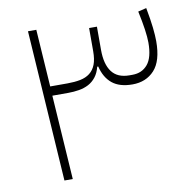

<svg xmlns="http://www.w3.org/2000/svg" viewBox="-71 -678 747 749"><g transform="rotate(-10 302.0 -303.5)"><path d="M134 -371H203Q231 -371 253.5 -375.5Q276 -380 291.5 -392Q307 -404 315 -424.5Q323 -445 323 -477V-569H354V-477Q354 -420 376.5 -390Q399 -360 446 -360H458Q496 -360 518.5 -387Q541 -414 541 -473Q541 -515 523 -599L556 -607Q565 -559 568.5 -527Q572 -495 572 -473Q572 -395 539 -359Q506 -323 452 -323Q401 -323 372 -346.5Q343 -370 332 -415H328Q322 -391 309.5 -375Q297 -359 280 -350Q263 -341 242 -337.5Q221 -334 199 -334H136L158 0H125L86 -598H119Z"/></g></svg>

Font: IBM Plex Sans Arabic ExtLt
Style: Regular
Weight: 200
Designer: Mike Abbink, Paul van der Laan, Pieter van Rosmalen, Wael Morcos, Khajak Apelian
Foundry: Bold Monday
Version: Version 1.2